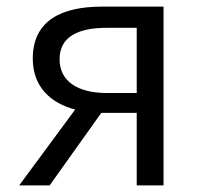

<svg xmlns="http://www.w3.org/2000/svg" viewBox="-20 -560 608 580"><path d="M303 -279C214 -279 160 -315 160 -381C160 -448 214 -476 303 -476H393V-279ZM38 0H130L286 -219H287H393V0H474V-540H288C169 -540 79 -500 79 -383C79 -296 135 -248 207 -229Z"/></svg>

Font: Noto Sans KR DemiLight
Style: Regular
Weight: 350
Designer: Ryoko NISHIZUKA 西塚涼子 (kana, bopomofo & ideographs); Paul D. Hunt (Latin, Greek & Cyrillic); Sandoll Communications 산돌커뮤니
Foundry: Adobe
Version: Version 2.004;hotconv 1.0.118;makeotfexe 2.5.65603